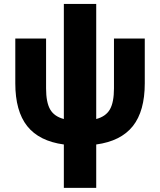

<svg xmlns="http://www.w3.org/2000/svg" viewBox="-20 -710 792 950"><path d="M55.7 -297.9V-519.5H208V-272.5Q208 -204.1 228 -168.9Q248 -133.8 295.9 -121.1V-690.4H456.1V-121.1Q503.9 -133.8 523.9 -168.9Q543.9 -204.1 543.9 -272.5V-519.5H696.3V-297.9Q696.3 -160.2 637.2 -85.9Q578.1 -11.7 456.1 4.9V219.7H295.9V4.9Q173.8 -11.7 114.7 -85.9Q55.7 -160.2 55.7 -297.9Z"/></svg>

Font: GenEi M Gothic v2 Heavy
Style: Regular
Weight: 800
Version: Version 2.0